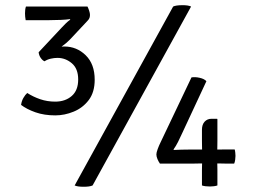

<svg xmlns="http://www.w3.org/2000/svg" viewBox="-20 -708 980 733"><path d="M278.5 -404.5Q278.5 -446 254.2 -466.5Q230 -487 199.5 -487Q187 -487 173.8 -484Q160.5 -481 150 -474Q142 -477.5 135.5 -486.8Q129 -496 127.5 -508.5L215 -602Q220.5 -608 230 -617.5Q239.5 -627 248.5 -633L246.5 -635Q234.5 -633 211.8 -632Q189 -631 168.5 -631H78Q75.5 -644.5 75.5 -656.5Q75.5 -662.5 76.2 -670Q77 -677.5 79 -683H314Q317.5 -676 320.5 -666.8Q323.5 -657.5 323.5 -651Q323.5 -646 321.8 -640.2Q320 -634.5 314 -628.5L246.5 -556.5Q234 -543.5 215 -530Q220.5 -530.5 225 -530.5Q273 -530.5 307.2 -497Q341.5 -463.5 341.5 -403.5Q341.5 -356 318.8 -326Q296 -296 261.2 -281.8Q226.5 -267.5 191 -267.5Q149 -267.5 115.5 -279.2Q82 -291 60.5 -307.5Q62.5 -322.5 69.5 -334.5Q76.5 -346.5 84 -353Q106.5 -338.5 133.5 -329.2Q160.5 -320 191 -320Q229 -320 253.8 -341.5Q278.5 -363 278.5 -404.5ZM641 -683Q651.5 -688 675 -688.2Q698.5 -688.5 709.5 -683L333.5 0Q322.5 5 299.2 5Q276 5 265 0ZM590.5 -83.5Q585.5 -90.5 581.2 -100.5Q577 -110.5 577 -118.5Q577 -125.5 582 -139Q587 -152.5 592 -162.5L711 -412.5Q724.5 -415 742.2 -411Q760 -407 768 -398L675.5 -199.5Q668 -183 659.8 -166.5Q651.5 -150 642.5 -137.5L643.5 -135.5Q675.5 -137 698.5 -137H751.5V-137.5Q751.5 -142 751.2 -154.5Q751 -167 751 -172V-212.5Q751 -232.5 761.2 -243.5Q771.5 -254.5 787 -254.5H809L810 -252.5V-170.5Q810 -165 809.8 -154Q809.5 -143 809.5 -137Q816 -137 824.8 -137.2Q833.5 -137.5 839 -137.5H876Q877.5 -132.5 878.2 -125.2Q879 -118 879 -113Q879 -107 877.8 -97.8Q876.5 -88.5 874 -83.5H839.5Q833.5 -83.5 824.8 -83.8Q816 -84 809.5 -84Q809.5 -79 809.8 -70.8Q810 -62.5 810 -58.5V0Q804.5 2 796.5 3Q788.5 4 781.5 4Q773 4 764.8 3Q756.5 2 751 0V-58.5Q751 -62.5 751.2 -70.8Q751.5 -79 751.5 -84Q745.5 -84 736.5 -83.8Q727.5 -83.5 720.5 -83.5Z"/></svg>

Font: Signika Negative SC Light
Style: Regular
Weight: 300
Designer: Anna Giedryś
Foundry: Anna Giedryś
Version: Version 2.000; ttfautohint (v1.8.3) -l 8 -r 50 -G 200 -x 9 -